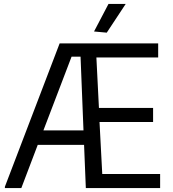

<svg xmlns="http://www.w3.org/2000/svg" viewBox="-20 -962 883 982"><path d="M461 -801 535 -942H623L526 -795ZM5 -7 285 -740H789V-668H473L486 -410H763V-338H489L503 -72H799V0H419L410 -221H173L89 0H5ZM202 -295H407L392 -672H346Z"/></svg>

Font: Encode Sans Narrow
Style: Regular
Weight: 400
Designer: Pablo Impallari, Andres Torresi
Foundry: Pablo Impallari, Andres Torresi
Version: Version 1.000; ttfautohint (v1.00) -l 8 -r 50 -G 200 -x 14 -